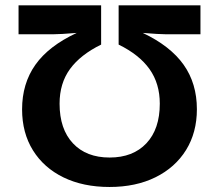

<svg xmlns="http://www.w3.org/2000/svg" viewBox="-20 -708 842 738"><path d="M400.9 10.7Q299.8 10.7 224.1 -26.1Q148.4 -63 106.7 -130.1Q64.9 -197.3 64.9 -287.6Q64.9 -386.7 116 -459Q167 -531.2 274.9 -581.5Q243.7 -579.1 220.7 -577.6Q197.8 -576.2 183.1 -576.2H51.3V-687.5H368.7V-536.6Q289.1 -497.6 249 -442.6Q209 -387.7 209 -309.6Q209 -211.9 260.3 -157.2Q311.5 -102.5 401.4 -102.5Q491.2 -102.5 542.7 -157.2Q594.2 -211.9 594.2 -309.6Q594.2 -386.7 554.9 -442.1Q515.6 -497.6 436 -536.6V-687.5H750.5V-576.2H619.6Q605.5 -576.2 582.8 -577.6Q560.1 -579.1 528.8 -581.5Q634.8 -531.2 685.8 -459.2Q736.8 -387.2 736.8 -288.1Q736.8 -198.7 695.1 -131.3Q653.3 -64 577.6 -26.6Q502 10.7 400.9 10.7Z"/></svg>

Font: Arimo
Style: Bold
Weight: 700
Designer: Steve Matteson
Foundry: Monotype Imaging Inc.
Version: Version 1.33